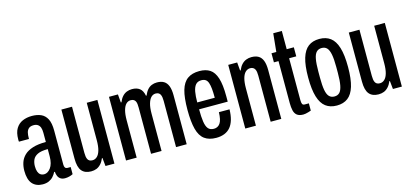

<svg xmlns="http://www.w3.org/2000/svg" viewBox="-60 -1101 3287 1535"><g transform="rotate(-15 1583.5 -333.0)"><path d="M145 12Q118 12 96 3Q74 -6 59 -23.5Q44 -41 36.5 -68Q29 -95 29 -130Q29 -168 40 -200Q51 -232 76.5 -256.5Q102 -281 146 -295Q190 -309 255 -309V-385Q255 -411 249 -428Q243 -445 229.5 -454.5Q216 -464 195 -464Q168 -464 154 -451.5Q140 -439 135.5 -419Q131 -399 131 -375V-367H48Q47 -371 47 -376Q47 -381 47 -386Q47 -442 67.5 -475.5Q88 -509 122.5 -524Q157 -539 200 -539Q243 -539 275 -525Q307 -511 325 -476.5Q343 -442 343 -379V-98Q343 -81 349.5 -72.5Q356 -64 368 -64H395V-5Q382 2 364.5 6.5Q347 11 329 11Q307 11 292.5 1.5Q278 -8 271 -24.5Q264 -41 263 -60H257Q247 -40 232 -23.5Q217 -7 195.5 2.5Q174 12 145 12ZM177 -63Q191 -63 204.5 -71Q218 -79 230 -95Q242 -111 248.5 -135Q255 -159 255 -190V-250Q199 -250 170 -235.5Q141 -221 130.5 -197Q120 -173 120 -144Q120 -117 126.5 -99Q133 -81 145.5 -72Q158 -63 177 -63Z M545 12Q494 12 468 -19Q442 -50 442 -121V-527H530V-145Q530 -129 532 -115.5Q534 -102 539 -92Q544 -82 553.5 -76.5Q563 -71 578 -71Q600 -71 617 -87Q634 -103 643 -135.5Q652 -168 652 -217V-527H740V0H666L659 -68H655Q643 -40 626.5 -22Q610 -4 590 4Q570 12 545 12Z M836 0V-527H910L916 -459H921Q933 -488 949 -505.5Q965 -523 985.5 -531Q1006 -539 1029 -539Q1068 -539 1092 -520.5Q1116 -502 1124 -459H1129Q1141 -488 1156.5 -505.5Q1172 -523 1192 -531Q1212 -539 1235 -539Q1270 -539 1292.5 -525.5Q1315 -512 1326.5 -482.5Q1338 -453 1338 -405V0H1250V-382Q1250 -398 1248 -411.5Q1246 -425 1241 -435Q1236 -445 1226.5 -450.5Q1217 -456 1203 -456Q1181 -456 1165 -440Q1149 -424 1139.5 -391.5Q1130 -359 1130 -309V0H1043V-382Q1043 -398 1041.5 -411.5Q1040 -425 1035 -435Q1030 -445 1020.5 -450.5Q1011 -456 996 -456Q974 -456 958 -440Q942 -424 933 -391.5Q924 -359 924 -309V0Z M1581 12Q1521 12 1484 -15.5Q1447 -43 1431 -104Q1415 -165 1415 -263Q1415 -365 1432.5 -425Q1450 -485 1488 -512Q1526 -539 1586 -539Q1639 -539 1673.5 -516.5Q1708 -494 1725.5 -439.5Q1743 -385 1743 -289V-244H1506Q1506 -182 1512 -141.5Q1518 -101 1534 -82Q1550 -63 1581 -63Q1597 -63 1610 -69.5Q1623 -76 1632.5 -89.5Q1642 -103 1647 -125.5Q1652 -148 1653 -181H1741Q1740 -133 1729.5 -96.5Q1719 -60 1699 -36Q1679 -12 1649 0Q1619 12 1581 12ZM1506 -301H1651Q1651 -345 1648 -375.5Q1645 -406 1638 -426Q1631 -446 1617.5 -455Q1604 -464 1583 -464Q1552 -464 1535.5 -444.5Q1519 -425 1512.5 -388.5Q1506 -352 1506 -301Z M1823 0V-527H1897L1903 -459H1908Q1920 -488 1936.5 -505.5Q1953 -523 1973.5 -531Q1994 -539 2017 -539Q2052 -539 2075 -525.5Q2098 -512 2109.5 -482.5Q2121 -453 2121 -405V0H2033V-382Q2033 -398 2031 -411.5Q2029 -425 2023.5 -435Q2018 -445 2008.5 -450.5Q1999 -456 1985 -456Q1963 -456 1946 -440Q1929 -424 1920 -391.5Q1911 -359 1911 -309V0Z M2301 12Q2267 12 2249 -2.5Q2231 -17 2225 -43.5Q2219 -70 2219 -104V-452H2181V-527H2221L2236 -678H2307V-527H2366V-452H2307V-107Q2307 -84 2312 -73.5Q2317 -63 2332 -63H2366V-3Q2355 1 2343 4.5Q2331 8 2320.5 10Q2310 12 2301 12Z M2579 12Q2524 12 2487.5 -15.5Q2451 -43 2432.5 -103.5Q2414 -164 2414 -263Q2414 -363 2432.5 -423.5Q2451 -484 2487.5 -511.5Q2524 -539 2579 -539Q2634 -539 2670.5 -511.5Q2707 -484 2725.5 -423.5Q2744 -363 2744 -263Q2744 -164 2725.5 -103.5Q2707 -43 2670.5 -15.5Q2634 12 2579 12ZM2579 -63Q2606 -63 2622 -80Q2638 -97 2645.5 -135.5Q2653 -174 2653 -238V-288Q2653 -353 2645.5 -391.5Q2638 -430 2622 -447Q2606 -464 2579 -464Q2552 -464 2535.5 -447Q2519 -430 2512 -391.5Q2505 -353 2505 -288V-238Q2505 -174 2512 -135.5Q2519 -97 2535.5 -80Q2552 -63 2579 -63Z M2924 12Q2873 12 2847 -19Q2821 -50 2821 -121V-527H2909V-145Q2909 -129 2911 -115.5Q2913 -102 2918 -92Q2923 -82 2932.5 -76.5Q2942 -71 2957 -71Q2979 -71 2996 -87Q3013 -103 3022 -135.5Q3031 -168 3031 -217V-527H3119V0H3045L3038 -68H3034Q3022 -40 3005.5 -22Q2989 -4 2969 4Q2949 12 2924 12Z"/></g></svg>

Font: Archivo ExtraCondensed Medium
Style: Regular
Weight: 500
Width: 2
Designer: Hector Gatti
Foundry: Omnibus-Type
Version: Version 2.001